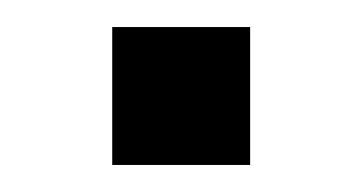

<svg xmlns="http://www.w3.org/2000/svg" viewBox="-20 -122 268 142"><path d="M63 0V-102H165V0Z"/></svg>

Font: NunitoSans1
Style: Book
Weight: 400
Designer: Vernon Adams
Foundry: Vernon Adams
Version: Version 3.101;gftools[0.9.27]